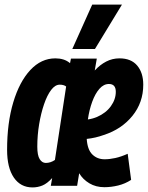

<svg xmlns="http://www.w3.org/2000/svg" viewBox="-20 -809 646 839"><path d="M122 10Q70 10 40.5 -33Q11 -76 11 -154Q11 -272 38 -362Q65 -452 112.5 -503Q160 -554 222 -554Q241 -554 257 -549Q273 -544 286 -533L290 -553H403L394 -501Q417 -526 444 -540Q471 -554 502 -554Q553 -554 579.5 -522.5Q606 -491 606 -439Q606 -361 558.5 -302.5Q511 -244 433 -219Q397 -206 359 -202Q362 -155 383.5 -134Q405 -113 437 -113Q459 -113 484 -118.5Q509 -124 538 -137L553 -23Q527 -6 496.5 1.5Q466 9 436 9Q399 9 370.5 -8Q342 -25 326 -52L317 3H202L208 -31Q186 -7 165.5 1.5Q145 10 122 10ZM456 -442Q433 -442 414.5 -421Q396 -400 383 -364.5Q370 -329 364 -287Q385 -290 404 -298Q443 -315 464.5 -345Q486 -375 486 -408Q486 -442 456 -442ZM180 -97Q201 -97 220 -110L269 -431Q259 -439 241 -439Q221 -439 203.5 -416Q186 -393 172.5 -353.5Q159 -314 151 -266Q143 -218 143 -168Q143 -130 153.5 -113.5Q164 -97 180 -97ZM296 -595 383 -789H513L395 -595Z"/></svg>

Font: Georama Condensed
Style: Bold Italic
Weight: 700
Width: 3
Italic angle: -9°
Designer: Jean-Baptiste Levee
Foundry: Production Type
Version: Version 1.000